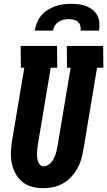

<svg xmlns="http://www.w3.org/2000/svg" viewBox="-20 -975 560 1003"><path d="M207 8Q176 8 147.5 0.5Q119 -7 97.5 -24.5Q76 -42 62 -67Q48 -92 42 -120.5Q36 -149 37 -179Q38 -209 43 -240L107 -621H89L88 -735H278L279 -621H245L178 -221Q176 -210 175 -198.5Q174 -187 173.5 -175.5Q173 -164 174 -153Q175 -142 178.5 -131.5Q182 -121 189.5 -113.5Q197 -106 208 -106Q219 -106 229.5 -112Q240 -118 247.5 -126.5Q255 -135 260.5 -145.5Q266 -156 269.5 -166.5Q273 -177 275.5 -187.5Q278 -198 280 -209L349 -621H330L329 -735H519L520 -621H487L415 -190Q411 -165 403.5 -140.5Q396 -116 382.5 -92.5Q369 -69 350 -49Q331 -29 307.5 -16Q284 -3 258 2.5Q232 8 207 8ZM161 -815Q165 -836 173 -856.5Q181 -877 195.5 -894Q210 -911 229 -923Q248 -935 268.5 -942.5Q289 -950 310 -952.5Q331 -955 352 -955Q373 -955 393 -952.5Q413 -950 431.5 -942.5Q450 -935 465 -923Q480 -911 488.5 -894Q497 -877 499 -856.5Q501 -836 497 -815H401Q403 -828 399.5 -840.5Q396 -853 387 -861Q378 -869 365 -872Q352 -875 339 -875Q326 -875 312 -872Q298 -869 286 -861Q274 -853 266.5 -840.5Q259 -828 257 -815Z"/></svg>

Font: Iosevka Curly Slab Heavy
Style: Italic
Weight: 900
Italic angle: -9°
Monospace: yes
Designer: Belleve Invis
Foundry: Belleve Invis
Version: Version 22.1.2; ttfautohint (v1.8.4)